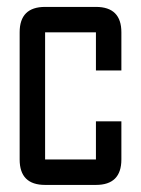

<svg xmlns="http://www.w3.org/2000/svg" viewBox="-20 -618 406 553"><path d="M256.3 -85.4H109.9Q36.6 -85.4 36.6 -158.7V-524.9Q36.6 -598.1 109.9 -598.1H256.3Q329.6 -598.1 329.6 -524.9V-415H256.3V-524.9H109.9V-158.7H256.3V-268.6H329.6V-158.7Q329.6 -85.4 256.3 -85.4Z"/></svg>

Font: BabelStone Khitan Seals
Style: Regular
Weight: 400
Designer: Andrew West
Foundry: BabelStone
Version: Version 1.004